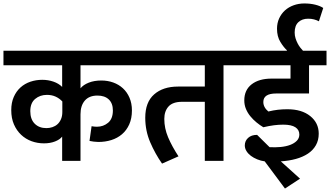

<svg xmlns="http://www.w3.org/2000/svg" viewBox="-30 -929 1906 1109"><path d="M330 -343Q313 -361 291 -371Q269 -381 241 -381Q201 -381 173 -357.5Q145 -334 145 -287Q145 -240 170.5 -214.5Q196 -189 238 -189Q256 -189 272.5 -194.5Q289 -200 301.5 -211Q314 -222 322 -240Q330 -258 330 -282ZM435 0H329V-140Q316 -123 288 -112Q260 -101 224 -101Q186 -101 152 -113.5Q118 -126 92 -150.5Q66 -175 50.5 -210.5Q35 -246 35 -293Q35 -336 49.5 -369Q64 -402 88.5 -424Q113 -446 145.5 -457Q178 -468 214 -468Q248 -468 278.5 -457.5Q309 -447 329 -427V-552H-10V-636H787V-552H435V-419Q451 -439 482.5 -451.5Q514 -464 555 -464Q592 -464 624 -452.5Q656 -441 680 -419Q704 -397 718 -364.5Q732 -332 732 -291Q732 -245 716.5 -210.5Q701 -176 674.5 -153.5Q648 -131 613 -120Q578 -109 538 -109Q527 -109 511 -111Q495 -113 487 -115L499 -200Q514 -197 530 -197Q567 -197 594.5 -220Q622 -243 622 -291Q622 -332 598.5 -354.5Q575 -377 533 -377Q485 -377 460 -348Q435 -319 435 -269Z M1022 -341Q968 -341 943.5 -314Q919 -287 919 -242Q919 -188 941 -136Q963 -84 1001 -26L906 16Q866 -41 837.5 -107.5Q809 -174 809 -249Q809 -339 860.5 -384Q912 -429 998 -429H1153V-552H759V-636H1346V-552H1261V0H1153V-341Z M1499 3Q1477 0 1456 -8.5Q1435 -17 1419 -29Q1403 -41 1393.5 -56.5Q1384 -72 1384 -89Q1384 -115 1403 -132.5Q1422 -150 1455 -150L1527 -79Q1560 -77 1591 -80Q1622 -83 1646 -92Q1670 -101 1684.5 -116Q1699 -131 1699 -152Q1699 -179 1676 -194Q1653 -209 1606 -209Q1580 -209 1552.5 -205.5Q1525 -202 1491 -194Q1471 -206 1451.5 -222Q1432 -238 1416 -257.5Q1400 -277 1390.5 -300Q1381 -323 1381 -349Q1381 -409 1423.5 -442Q1466 -475 1539 -475H1648V-552H1336V-636H1627V-639Q1609 -655 1589.5 -686.5Q1570 -718 1570 -763Q1570 -796 1582.5 -823Q1595 -850 1616 -869Q1637 -888 1666 -898.5Q1695 -909 1728 -909Q1762 -909 1790.5 -902Q1819 -895 1837 -883L1812 -806Q1799 -813 1783.5 -817Q1768 -821 1750 -821Q1715 -821 1693.5 -801Q1672 -781 1672 -741Q1672 -724 1677 -708Q1682 -692 1689 -678.5Q1696 -665 1704.5 -654Q1713 -643 1720 -636H1856V-552H1755V-389H1565Q1491 -389 1491 -340Q1491 -309 1520 -285Q1549 -292 1575 -295Q1601 -298 1630 -298Q1713 -298 1762 -258.5Q1811 -219 1811 -157Q1811 -119 1794.5 -90Q1778 -61 1748.5 -41.5Q1719 -22 1679 -11Q1639 0 1592 3L1703 103L1616 160Z"/></svg>

Font: Mukta SemiBold
Style: Regular
Weight: 600
Designer: Girish Dalvi and Yashodeep Gholap
Foundry: Ek Type
Version: Version 2.538;PS 1.002;hotconv 16.6.51;makeotf.lib2.5.65220;